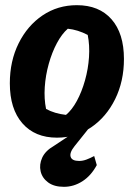

<svg xmlns="http://www.w3.org/2000/svg" viewBox="-20 -520 517 742"><path d="M200 12Q115 12 66.5 -43.5Q18 -99 18 -198Q18 -284 52 -352.5Q86 -421 144.5 -460.5Q203 -500 277 -500Q363 -500 411 -445.5Q459 -391 459 -292Q459 -206 425 -137Q391 -68 332.5 -28Q274 12 200 12ZM235 -76Q258 -95 277 -130Q296 -165 308.5 -209.5Q321 -254 324 -299.5Q327 -345 319 -385Q281 -405 242 -409Q219 -389 200 -353.5Q181 -318 168.5 -273.5Q156 -229 153 -183.5Q150 -138 158 -99Q191 -81 235 -76ZM227 202Q189 202 166 185Q143 168 137 142Q131 116 143 89.5Q155 63 188 44L292 -25H324L268 45Q248 70 253 86Q258 102 286 102Q300 102 314.5 96.5Q329 91 344 83L354 118Q332 159 298.5 180.5Q265 202 227 202Z"/></svg>

Font: Piazzolla
Style: Bold Italic
Weight: 700
Italic angle: -11.3°
Designer: Juan Pablo del Peral
Foundry: Huerta Tipografica
Version: Version 1.330